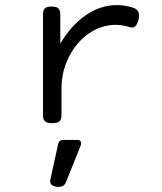

<svg xmlns="http://www.w3.org/2000/svg" viewBox="-20 -482 640 759"><path d="M218.3 -309.6V-424.3Q218.3 -441.4 210.9 -448.7Q203.6 -456.1 184.6 -456.1H183.6Q164.6 -456.1 157.2 -448.7Q149.9 -441.4 149.9 -424.3V-26.9Q149.9 -9.8 158 -2.4Q166 4.9 186 4.9H187Q207 4.9 215.1 -2.4Q223.1 -9.8 223.1 -26.9V-131.8Q223.1 -199.7 252.9 -258.1Q282.7 -316.4 332 -350.1Q381.3 -383.8 437.5 -383.8Q464.4 -383.8 491.2 -375Q505.9 -370.1 514.4 -377.7Q522.9 -385.3 527.8 -405.3Q536.6 -441.9 505.9 -451.7Q473.6 -461.9 441.9 -461.9Q377 -461.9 318.8 -421.6Q260.7 -381.3 218.3 -309.6ZM230.5 71.3Q213.9 71.3 210 86.9L179.2 227.1Q173.8 252.4 203.6 256.3Q231.9 260.3 240.7 238.3L297.9 96.2Q302.2 85.4 299.6 78.4Q296.9 71.3 287.1 71.3Z"/></svg>

Font: Courier Prime Code
Style: Regular
Weight: 400
Designer: Alan Dague-Greene
Foundry: Quote-Unquote Apps
Version: Version 3.18